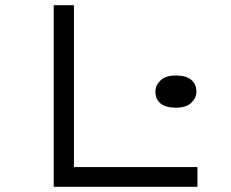

<svg xmlns="http://www.w3.org/2000/svg" viewBox="-20 -720 891 740"><path d="M187 0V-700H265V-76H741V0ZM658 -305Q618 -305 598.5 -321.5Q579 -338 579 -367Q579 -391 598.5 -410Q618 -429 658 -429Q698 -429 717.5 -412Q737 -395 737 -367Q737 -343 717.5 -324Q698 -305 658 -305Z"/></svg>

Font: Lexend Zetta Light
Style: Regular
Weight: 300
Designer: Bonnie Shaver-Troup, Thomas Jockin
Foundry: Lexend
Version: Version 1.007